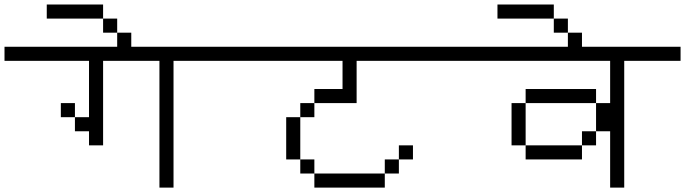

<svg xmlns="http://www.w3.org/2000/svg" viewBox="-20 -895 3040 852"><path d="M1000 -625H750V-62.5H687.5V-625H437.5V-250H375V-312.5H312.5V-375H375V-625H0V-687.5H1000ZM250 -437.5H312.5V-375H250Z M437.5 -812.5H187.5V-875H437.5ZM437.5 -812.5H500V-750H437.5ZM500 -750H562.5V-687.5H500Z M2000 -625H1562.5V-437.5H1375V-500H1500V-625H1000V-687.5H2000ZM1250 -375H1312.5V-187.5H1250ZM1312.5 -187.5H1375V-125H1312.5ZM1312.5 -437.5H1375V-375H1312.5ZM1375 -125H1687.5V-62.5H1375ZM1687.5 -187.5H1750V-125H1687.5ZM1750 -250H1812.5V-187.5H1750Z M3000 -625H2750V-62.5H2687.5V-312.5H2625V-437.5H2687.5V-625H2000V-687.5H3000ZM2250 -437.5H2312.5V-250H2250ZM2312.5 -250H2562.5V-187.5H2312.5ZM2312.5 -500H2625V-437.5H2312.5ZM2562.5 -312.5H2625V-250H2562.5Z M2437.5 -812.5H2187.5V-875H2437.5ZM2437.5 -812.5H2500V-750H2437.5ZM2500 -750H2562.5V-687.5H2500Z"/></svg>

Font: 寒蝉点阵体 16px
Style: Regular
Weight: 400
Designer: Designed by Warren2060
Foundry: ChillType
Version: Version 1.000